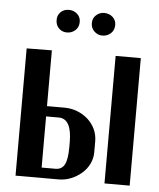

<svg xmlns="http://www.w3.org/2000/svg" viewBox="-49 -701 616 744"><g transform="rotate(5 258.5 -329.0)"><path d="M205 -279Q231 -279 254.5 -270Q278 -261 296 -245Q314 -229 324.5 -207Q335 -185 335 -159V-117Q335 -93 324.5 -71.5Q314 -50 296 -34.5Q278 -19 255 -9.5Q232 0 206 0H39V-495L137 -496V-279ZM483 -496V0H385V-496ZM237 -148Q237 -239 186 -239H137V-40H191Q215 -40 226 -60Q237 -80 237 -128ZM145 -615Q145 -634 157.5 -646Q170 -658 189 -658Q208 -658 221.5 -646Q235 -634 235 -615Q235 -595 221.5 -582.5Q208 -570 189 -570Q170 -570 157.5 -582.5Q145 -595 145 -615ZM282 -615Q282 -634 295.5 -646Q309 -658 326 -658Q346 -658 359.5 -646Q373 -634 373 -615Q373 -595 359.5 -582.5Q346 -570 326 -570Q309 -570 295.5 -582.5Q282 -595 282 -615Z"/></g></svg>

Font: Moniqa Paragraph
Style: Bold
Weight: 700
Designer: Rajesh Rajput
Foundry: Rajesh Rajput
Version: Version 1.000